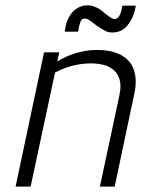

<svg xmlns="http://www.w3.org/2000/svg" viewBox="-20 -695 526 715"><path d="M436 -674 432 -656Q430 -645 423.5 -634.5Q417 -624 406 -624Q400 -624 390.5 -630.5Q381 -637 375 -642Q366 -649 357 -656.5Q348 -664 337 -668Q321 -676 301 -675Q281 -674 264 -662Q252 -654 244 -642.5Q236 -631 231 -619Q226 -607 224 -595L221 -577H271L274 -595Q275 -600 278 -609.5Q281 -619 286 -623Q294 -628 302.5 -625Q311 -622 317 -617Q324 -612 331.5 -606Q339 -600 347 -595Q358 -588 370 -581Q382 -574 398 -574Q433 -574 454 -599.5Q475 -625 482 -656L486 -674ZM425 -342 352 0H407L480 -345Q487 -376 485 -402Q483 -428 473 -448Q463 -468 444.5 -481.5Q426 -495 400 -502Q374 -509 341 -509Q316 -509 290.5 -504Q265 -499 240.5 -489.5Q216 -480 193 -466L201 -500H144L38 0H94L185 -425Q208 -437 230.5 -444.5Q253 -452 275 -455.5Q297 -459 319 -459Q343 -459 365 -453.5Q387 -448 403 -434.5Q419 -421 425.5 -398.5Q432 -376 425 -342Z"/></svg>

Font: Advent Pro
Style: Italic
Weight: 400
Italic angle: -12°
Designer: VivaRado, Andreas Kalpakidis
Foundry: VivaRado, Andreas Kalpakidis
Version: Version 3.000